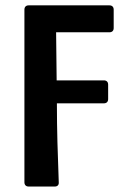

<svg xmlns="http://www.w3.org/2000/svg" viewBox="-20 -513 467 710"><path d="M70.3 -477.5V161.1C70.3 170.9 76.2 176.8 85.9 176.8H182.6C192.4 176.8 198.2 170.9 197.3 161.1C193.4 56.6 190.4 -32.2 190.4 -130.9H364.3C374 -130.9 379.9 -136.7 379.9 -146.5V-200.2C379.9 -210 374 -215.8 364.3 -215.8H189.5L187.5 -393.6H384.8C394.5 -393.6 400.4 -399.4 400.4 -409.2V-477.5C400.4 -487.3 394.5 -493.2 384.8 -493.2H85.9C76.2 -493.2 70.3 -487.3 70.3 -477.5Z"/></svg>

Font: Ed Sans Neue SemiBold
Style: Regular
Weight: 600
Designer: Stephen Hutchings
Version: Version 1.004;PS 001.004;hotconv 1.0.88;makeotf.lib2.5.64775